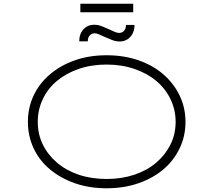

<svg xmlns="http://www.w3.org/2000/svg" viewBox="-20 -1002 1147 1032"><path d="M553 10Q459 10 381.5 -17.5Q304 -45 247.5 -92.5Q191 -140 160.5 -205.5Q130 -271 130 -347Q130 -423 160.5 -488Q191 -553 247.5 -601.5Q304 -650 381.5 -677.5Q459 -705 553 -705Q646 -705 724 -678Q802 -651 858 -602.5Q914 -554 945.5 -488.5Q977 -423 977 -347Q977 -270 945.5 -204.5Q914 -139 858 -91.5Q802 -44 724 -17Q646 10 553 10ZM553 -40Q634 -40 702.5 -63Q771 -86 820 -128Q869 -170 896.5 -225.5Q924 -281 924 -347Q924 -412 896.5 -469Q869 -526 820 -567Q771 -608 702.5 -631.5Q634 -655 553 -655Q471 -655 403 -631.5Q335 -608 286 -567Q237 -526 210 -469Q183 -412 183 -347Q183 -281 210 -225.5Q237 -170 286 -128Q335 -86 403 -63Q471 -40 553 -40ZM624 -779Q602 -779 581 -787.5Q560 -796 537 -806Q525 -811 512.5 -817Q500 -823 489 -823Q474 -823 463 -812Q452 -801 452 -780H406Q406 -821 429 -845Q452 -869 485 -869Q507 -869 527.5 -861Q548 -853 572 -842Q583 -837 596 -831Q609 -825 620 -825Q635 -825 646 -835.5Q657 -846 657 -868H703Q703 -841 692.5 -821Q682 -801 664 -790Q646 -779 624 -779ZM412 -936V-982H696V-936Z"/></svg>

Font: Lexend Zetta ExtraLight
Style: Regular
Weight: 250
Version: Version 1.007